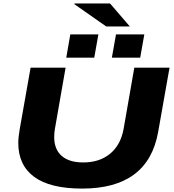

<svg xmlns="http://www.w3.org/2000/svg" viewBox="-20 -1080 1008 1112"><path d="M595.2 -926.8 410.2 -1056.2 412.1 -1060.1H617.2L731.9 -926.8ZM363.8 -746.1 387.2 -880.9H549.8L525.9 -746.1ZM627.9 -746.1 651.9 -880.9H815.9L792 -746.1ZM456.1 12.2Q270 12.2 178 -55.7Q85.9 -123.5 85.9 -252Q85.9 -284.7 94.2 -332L157.2 -688H359.9L297.9 -333Q293.9 -310.1 293.9 -286.1Q293.9 -215.3 337.2 -177.2Q380.4 -139.2 461.9 -139.2Q556.6 -139.2 617.9 -189.9Q679.2 -240.7 695.8 -333L757.8 -688H961.9L896 -315.9Q837.9 12.2 456.1 12.2Z"/></svg>

Font: Archivo Expanded ExtraBold
Style: Italic
Weight: 800
Width: 7
Italic angle: -10°
Designer: Hector Gatti
Foundry: Omnibus-Type
Version: Version 2.001